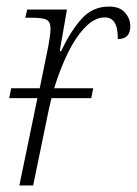

<svg xmlns="http://www.w3.org/2000/svg" viewBox="-20 -565 417 585"><path d="M8 -266 14 -296H101L127 -423Q129 -436 131.5 -451Q134 -466 134 -477Q134 -499 121.5 -505Q109 -511 76 -511H57L63 -536H184L162 -409H166Q195 -470 228.5 -507.5Q262 -545 312 -545Q345 -545 361 -526.5Q377 -508 377 -485Q377 -446 339 -446Q339 -481 329 -496.5Q319 -512 299 -512Q269 -512 240 -482.5Q211 -453 187 -404Q163 -355 145 -296H264L258 -266H137Q132 -247 128 -228L81 0H39L94 -266Z"/></svg>

Font: Noto Serif SemiCondensed ExtraLight
Style: Italic
Weight: 200
Width: 4
Italic angle: -12°
Designer: Monotype Design Team
Foundry: Monotype Imaging Inc.
Version: Version 2.013